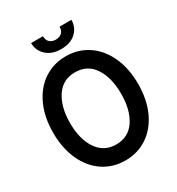

<svg xmlns="http://www.w3.org/2000/svg" viewBox="-209 -1018 1072 1163"><g transform="rotate(-30 327.0 -437.0)"><path d="M30 -350Q30 -459 68 -541.5Q106 -624 173.5 -669Q241 -714 327 -714Q413 -714 480.5 -669Q548 -624 586 -541.5Q624 -459 624 -350Q624 -241 586 -158.5Q548 -76 480.5 -31Q413 14 327 14Q241 14 173.5 -31Q106 -76 68 -158.5Q30 -241 30 -350ZM505 -350Q505 -463 459 -532.5Q413 -602 327 -602Q241 -602 194.5 -532Q148 -462 148 -350Q148 -238 194.5 -168Q241 -98 327 -98Q413 -98 459 -167.5Q505 -237 505 -350ZM186 -888H269Q269 -860 285 -845.5Q301 -831 327 -831Q353 -831 369 -845.5Q385 -860 385 -888H468Q468 -836 430.5 -800.5Q393 -765 327 -765Q262 -765 224 -800.5Q186 -836 186 -888Z"/></g></svg>

Font: Cabin Condensed SemiBold
Style: Regular
Weight: 600
Width: 3
Designer: Pablo Impallari
Foundry: Pablo Impallari. http://www.impallari.com Igino Marini. http://www.ikern.com
Version: Version 2.001